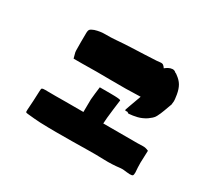

<svg xmlns="http://www.w3.org/2000/svg" viewBox="-126 -944 1253 1130"><g transform="rotate(30 500.0 -379.0)"><path d="M637 -362Q636 -363 648 -396Q660 -429 677 -476Q578 -472 478.5 -473.5Q379 -475 280 -473H223Q220 -487 216 -499Q212 -511 212 -523Q211 -552 211.5 -581Q212 -610 212 -639Q212 -659 218.5 -666Q225 -673 244 -680Q279 -691 315 -690.5Q351 -690 386 -693Q433 -697 481 -699Q529 -701 577 -703Q603 -705 627 -705.5Q651 -706 675 -709Q689 -711 696.5 -705.5Q704 -700 711 -689Q719 -696 731.5 -703Q744 -710 758 -711Q772 -712 783 -701Q787 -700 790 -698Q793 -696 795 -694Q822 -675 835.5 -652Q849 -629 855 -594Q857 -579 859 -565Q861 -551 858 -535Q857 -533 857.5 -530Q858 -527 856 -524Q847 -500 838 -475Q829 -450 817 -427Q811 -415 800 -405.5Q789 -396 778 -388Q750 -370 721.5 -363Q693 -356 664 -354Q654 -361 651.5 -361Q649 -361 647 -360Q645 -359 637 -362ZM145 -207Q145 -224 149.5 -227Q154 -230 170 -230Q205 -230 240.5 -229.5Q276 -229 311 -230H430Q431 -252 430.5 -273.5Q430 -295 431 -316Q433 -338 435.5 -360Q438 -382 441 -404H510Q526 -404 544 -403.5Q562 -403 574 -401Q586 -399 583 -394Q579 -363 575 -332.5Q571 -302 568 -271Q567 -261 566.5 -251Q566 -241 565 -230H797Q815 -230 833.5 -231Q852 -232 873 -222Q873 -202 871.5 -181Q870 -160 870 -140Q870 -109 873 -74Q873 -58 869 -53.5Q865 -49 849 -49Q839 -49 828.5 -50.5Q818 -52 807 -53Q801 -53 795 -53.5Q789 -54 784 -53Q729 -46 675 -48Q621 -50 566 -49Q512 -48 458 -47.5Q404 -47 350 -47Q323 -47 295 -47.5Q267 -48 240 -49Q219 -50 198 -52Q177 -54 157 -56Q143 -57 140 -59.5Q137 -62 138 -77Q139 -92 140 -107.5Q141 -123 142 -138Q143 -155 143.5 -172.5Q144 -190 145 -207Z"/></g></svg>

Font: Palette Mosaic
Style: Regular
Weight: 400
Designer: Shibuyafont
Version: Version 1.001